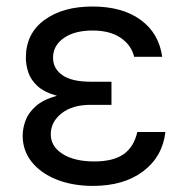

<svg xmlns="http://www.w3.org/2000/svg" viewBox="-20 -573 584 602"><path d="M329.5 -284.1V-244.3H264.2Q206.7 -244.3 172.9 -217.5Q139.2 -190.7 139.2 -152Q139.2 -113.6 176.5 -90.2Q213.8 -66.8 275.6 -66.8Q335.2 -66.8 367.5 -89.5Q399.9 -112.2 410.5 -159.1H498.6Q489.7 -82 429 -36Q368.3 9.9 271.3 9.9Q208.1 9.9 158.2 -9.8Q108.3 -29.5 79.7 -65Q51.1 -100.5 51.1 -147.7Q51.1 -170.1 59.8 -194.4Q68.5 -218.8 91.8 -239.7Q115.1 -260.7 158.4 -272.7Q117.9 -284.1 96.9 -303.8Q76 -323.5 68.5 -346.8Q61.1 -370 61.1 -392Q61.1 -467.7 119 -510.1Q176.8 -552.6 269.9 -552.6Q363.3 -552.6 420.8 -510.8Q478.3 -469.1 488.6 -394.9H400.6Q391.7 -431.8 358.3 -454.5Q324.9 -477.3 269.9 -477.3Q213.8 -477.3 180 -453.7Q146.3 -430 146.3 -392Q146.3 -358 175.6 -337.4Q204.9 -316.8 264.2 -316.8H329.5Z"/></svg>

Font: Inter Alia
Style: Regular
Weight: 400
Designer: Rasmus Andersson (Latin, Greek, Cyrillic etc.) and Evan from Shavian.info (Shavian, old style figures)
Foundry: Shavian.info
Version: Version 0.001;git-37ab20767